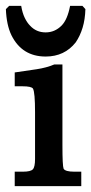

<svg xmlns="http://www.w3.org/2000/svg" viewBox="-33 -632 310 652"><path d="M257 -601Q256 -566 247.5 -538Q239 -510 224 -488Q186 -440 122 -440Q42 -440 6 -512Q-11 -547 -13 -601L-2 -612H39Q43 -588 51 -571.5Q59 -555 69 -545Q90 -522 122 -522Q153 -522 176 -545Q196 -565 205 -612H247ZM179 -140Q179 -104 180 -84Q181 -64 183 -59Q189 -49 219 -49H243V0H17V-49H45Q71 -49 78.5 -57Q86 -65 86 -92V-251Q86 -318 79 -331Q74 -339 43 -339H17V-386Q59 -392 92 -397Q125 -402 151 -413H179Z"/></svg>

Font: New Athena Unicode
Style: Bold
Weight: 700
Designer: J. Rusten 1997; rev. by R. Hancock 2001, 2002, rev. by D. Mastronarde 2002-2021
Foundry: Society for Classical Studies (formerly American Philological Association)
Version: Version 5.008